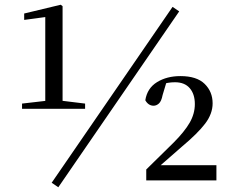

<svg xmlns="http://www.w3.org/2000/svg" viewBox="-20 -761 976 810"><path d="M73 -302V-324L177 -336H241L339 -324V-302ZM171 -302V-689L82 -677V-704L236 -741L244 -735V-302ZM597 0V-46L712 -159Q758 -205 780 -243Q802 -281 802 -322Q802 -364 780.5 -389Q759 -414 718 -414Q703 -414 688 -411.5Q673 -409 657 -400L684 -420L666 -360Q661 -334 650.5 -324.5Q640 -315 628 -315Q606 -315 593 -338Q601 -389 642.5 -414.5Q684 -440 741 -440Q810 -440 843.5 -407Q877 -374 877 -325Q877 -281 845.5 -239.5Q814 -198 747 -142L635 -44L650 -75V-64H893V0ZM226 29 198 10 708 -732 736 -713Z"/></svg>

Font: Noto Serif SC ExtraLight Medium
Style: Regular
Weight: 500
Version: Version 2.002-H1;hotconv 1.1.0;makeotfexe 2.6.0